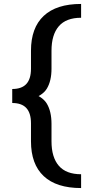

<svg xmlns="http://www.w3.org/2000/svg" viewBox="-20 -731 473 973"><path d="M391 222Q266 222 201.5 161.5Q137 101 137 -15V-106Q137 -158 113.5 -183.5Q90 -209 42 -209V-280Q90 -280 113.5 -305.5Q137 -331 137 -383V-474Q137 -590 201.5 -650.5Q266 -711 391 -711V-641Q315 -641 278 -598Q241 -555 241 -474V-383Q241 -321 217.5 -282Q194 -243 126 -225V-264Q194 -245 217.5 -205.5Q241 -166 241 -103V-15Q241 66 278 109Q315 152 391 152Z"/></svg>

Font: Ysabeau Office
Style: Bold
Weight: 700
Designer: Christian Thalmann (Catharsis Fonts)
Version: Version 2.001;gftools[0.9.30]; featfreeze: tnum,lnum,ss02